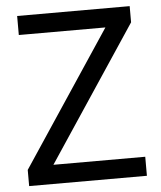

<svg xmlns="http://www.w3.org/2000/svg" viewBox="-52 -759 675 804"><g transform="rotate(-5 286.0 -357.0)"><path d="M533 0H38V-68L414 -634H50V-714H523V-646L147 -80H533Z"/></g></svg>

Font: lgurmukhi05
Style: Book
Weight: 400
Designer: Jelle Bosma - Monotype Design Team
Foundry: Monotype Imaging Inc.
Version: Version 2.003